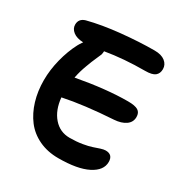

<svg xmlns="http://www.w3.org/2000/svg" viewBox="-181 -890 1034 1079"><g transform="rotate(30 336.0 -350.5)"><path d="M346.2 46.9Q275.9 46.9 220.2 20.5Q164.6 -5.9 129.4 -52.2Q94.2 -98.6 75.7 -159.9Q57.1 -221.2 57.1 -293Q57.1 -358.9 74.7 -428.7Q92.3 -498.5 122.1 -555.2Q127 -564.9 142.1 -586.9Q99.6 -588.4 76.4 -606.7Q53.2 -625 53.2 -650.9Q53.2 -689.5 92.8 -701.2Q183.1 -724.6 299.6 -736.3Q416 -748 513.2 -748Q557.6 -748 581.8 -728.8Q606 -709.5 606 -680.2Q606 -651.9 587.6 -637Q569.3 -622.1 523.9 -622.1Q386.2 -622.1 269 -602.1Q269 -593.3 266.1 -580.1Q264.6 -576.2 253.7 -551.5Q242.7 -526.9 238 -514.9Q233.4 -502.9 224.6 -479.7Q215.8 -456.5 209.7 -435.1Q203.6 -413.6 199.2 -391.1Q387.2 -425.8 526.9 -425.8Q572.8 -425.8 592.3 -413.6Q611.8 -401.4 611.8 -373Q611.8 -338.9 583.5 -319.3Q555.2 -299.8 509.8 -296.9Q321.8 -285.2 190.9 -257.8Q198.2 -179.2 239.5 -131.6Q280.8 -84 344.2 -84Q387.7 -84 425.3 -90.3Q462.9 -96.7 483.6 -104Q504.4 -111.3 524.2 -117.7Q543.9 -124 556.2 -124Q603 -124 603 -76.2Q603 -21 536.6 12.9Q470.2 46.9 346.2 46.9Z"/></g></svg>

Font: Shantell Sans Irregular
Style: Regular
Weight: 600
Designer: Stephen Nixon, Anya Danilova, Shantell Martin
Foundry: Arrow Type
Version: Version 1.006;[9816181b4]